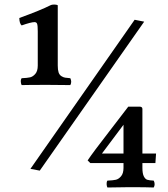

<svg xmlns="http://www.w3.org/2000/svg" viewBox="-20 -688 740 844"><path d="M571.8 -601.1 613.8 -592.8 154.8 62 113.8 54.2ZM606 49.8V28.8H663.1L666 -13.2H606V-209Q606 -218.8 594.2 -219.2H543.9Q527.8 -197.3 459 -108.6Q390.1 -20 365.2 17.1L377 28.8H522.9V49.8Q522.9 73.7 512.5 86.4Q502 99.1 489.5 102.1Q477.1 105 452.1 106Q448.2 111.8 448.7 121.3Q449.2 130.9 452.1 136.2Q481.9 135.3 547.9 134.8Q626 134.8 655.8 136.2Q663.6 122.1 655.8 106Q635.7 105 627 102.1Q618.2 99.1 612.1 86.9Q606 74.7 606 49.8ZM131.8 -590.8Q116.7 -590.8 75.2 -576.2Q65.4 -584 64.9 -608.9Q159.2 -643.1 202.1 -665Q207 -668 218 -668Q229 -668 233.9 -665V-399.9Q233.9 -380.9 237.5 -369.9Q241.2 -358.9 249.5 -353.5Q257.8 -348.1 265.9 -346.7Q273.9 -345.2 289.1 -344.2Q296.9 -328.1 289.1 -314Q259.3 -314.9 189.9 -314.9Q105 -314.9 75.2 -314Q72.3 -318.8 71.5 -328.4Q70.8 -337.9 75.2 -344.2Q100.1 -345.2 112.5 -348.1Q125 -351.1 135.5 -363.5Q146 -376 146 -399.9V-549.8Q146 -574.7 143.3 -582.8Q140.6 -590.8 131.8 -590.8ZM522.9 -139.6V-13.2H428.2Z"/></svg>

Font: Linux Libertine
Style: Bold
Weight: 700
Designer: Philipp H. Poll
Foundry: Philipp H. Poll
Version: Version 5.0.3